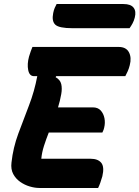

<svg xmlns="http://www.w3.org/2000/svg" viewBox="-20 -933 692 953"><path d="M175 0Q153 0 127.5 -7.5Q102 -15 80 -30.5Q58 -46 45.5 -69.5Q33 -93 37 -126Q45 -200 71 -270Q97 -340 124 -410Q151 -480 165 -555H149Q126 -555 120 -585Q114 -615 124 -652Q129 -669 133 -679.5Q137 -690 141 -700H569Q606 -700 620 -673.5Q634 -647 624 -609Q620 -593 614 -579.5Q608 -566 602 -555H259L256 -550Q279 -537 284 -515.5Q289 -494 284 -466Q281 -449 277 -432.5Q273 -416 268 -400H441Q466 -400 480 -384.5Q494 -369 498.5 -346Q503 -323 497 -299Q495 -290 492.5 -285Q490 -280 488 -275H222Q209 -242 198.5 -209.5Q188 -177 185 -145H430Q466 -145 482.5 -125Q499 -105 488 -58Q478 -22 467 0ZM261 -913H593Q629 -913 643 -895Q657 -877 649 -846Q645 -830 638 -817Q631 -804 623 -793H340Q273 -793 254.5 -810.5Q236 -828 244 -868Q247 -883 251.5 -893.5Q256 -904 261 -913Z"/></svg>

Font: Recursive Mn Csl St XBd
Style: Italic
Weight: 800
Italic angle: -15°
Monospace: yes
Version: Version 1.079;hotconv 1.0.112;makeotfexe 2.5.65598; ttfautoh